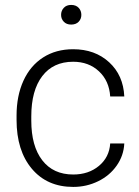

<svg xmlns="http://www.w3.org/2000/svg" viewBox="-20 -734 555 764"><path d="M271.5 -39.6Q332.5 -39.6 373.8 -74Q415 -108.4 418.5 -163.1H474.6Q472.2 -114.7 444.3 -75Q416.5 -35.2 370.4 -12.7Q324.2 9.8 271.5 9.8Q167.5 9.8 106.7 -62.5Q45.9 -134.8 45.9 -256.8V-274.4Q45.9 -352.5 73.2 -412.6Q100.6 -472.7 151.6 -505.4Q202.6 -538.1 271 -538.1Q357.9 -538.1 414.3 -486.3Q470.7 -434.6 474.6 -350.1H418.5Q414.6 -412.1 373.8 -450.2Q333 -488.3 271 -488.3Q191.9 -488.3 148.2 -431.2Q104.5 -374 104.5 -271V-253.9Q104.5 -152.8 148.2 -96.2Q191.9 -39.6 271.5 -39.6ZM223.1 -674.8Q223.1 -691.4 233.9 -702.9Q244.6 -714.4 263.2 -714.4Q282.2 -714.4 293 -702.9Q303.7 -691.4 303.7 -674.8Q303.7 -658.7 293 -647.5Q282.2 -636.2 263.2 -636.2Q244.6 -636.2 233.9 -647.5Q223.1 -658.7 223.1 -674.8Z"/></svg>

Font: SteelSelectRoboto
Style: Regular
Weight: 300
Designer: Google
Version: Version 2.137; 2017